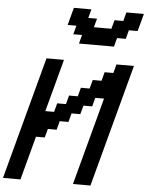

<svg xmlns="http://www.w3.org/2000/svg" viewBox="-74 -1308 1046 1367"><g transform="rotate(5 448.5 -625.0)"><path d="M500 0H625Q664.1 -146 742.2 -437.5Q820.3 -729 859.4 -875H734.4L717.8 -812.5H655.3L638.7 -750H576.2L559.1 -687.5H496.6L480 -625H417.5L400.9 -562.5H338.4L321.3 -500H258.8Q275.9 -562.5 309.3 -687.5Q342.8 -812.5 359.4 -875H234.4Q195.3 -729 117.2 -437.5Q39.1 -146 0 0H125L208.5 -312.5H271L288.1 -375H350.6L367.2 -437.5H429.7L446.3 -500H508.8L525.9 -562.5H588.4L605 -625H667.5Q639.6 -520.5 583.7 -312.3Q527.8 -104 500 0ZM455.6 -1000H705.6L722.2 -1062.5H784.7L801.3 -1125H863.8Q869.6 -1146 880.9 -1187.5Q892.1 -1229 897.5 -1250H772.5L755.9 -1187.5H693.4L676.3 -1125H551.3L568.4 -1187.5H505.9L522.5 -1250H397.5Q391.6 -1229 380.4 -1187.5Q369.1 -1146 363.8 -1125H426.3L409.7 -1062.5H472.2Z"/></g></svg>

Font: Faithful 32x
Style: Oblique
Weight: 400
Foundry: Faithful Resource Pack
Version: Version 1.0; January 27, 2023